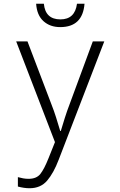

<svg xmlns="http://www.w3.org/2000/svg" viewBox="-20 -752 640 1020"><path d="M429 -732H389Q378 -649 301 -649Q221 -649 213 -732H172Q176 -671 211 -639.5Q246 -608 300 -608Q419 -608 429 -732ZM292 96 534 -532H473L353 -207Q335 -160 324 -124.5Q313 -89 303 -56H300Q288 -96 277.5 -129.5Q267 -163 252 -201L126 -532H66L272 3L238 88Q215 146 194.5 172Q174 198 132 198Q117 198 103 195.5Q89 193 75 189V239Q108 248 137 248Q196 248 230.5 207.5Q265 167 292 96Z"/></svg>

Font: Noto Sans Mono UI Light
Style: Regular
Weight: 300
Designer: Monotype Design team
Foundry: Monotype Imaging Inc.
Version: 1.000